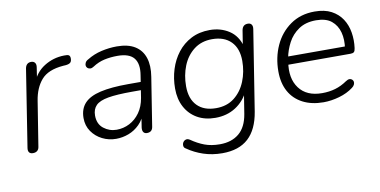

<svg xmlns="http://www.w3.org/2000/svg" viewBox="-68 -684 2099 1060"><g transform="rotate(-10 982.0 -153.5)"><path d="M73 6Q58 6 51.5 -3Q45 -12 48 -29L116 -462Q119 -477 127.5 -484.5Q136 -492 150 -492Q164 -492 171 -482.5Q178 -473 175 -456L162 -370H151Q172 -430 223 -462Q274 -494 335 -495Q355 -496 362 -491Q369 -486 369 -473Q369 -457 361.5 -450Q354 -443 336 -441L320 -440Q235 -433 197 -389Q159 -345 148 -274L108 -23Q106 -9 97 -1.5Q88 6 73 6Z M539 8Q498 8 462 -10Q426 -28 403.5 -60.5Q381 -93 381 -136Q381 -187 410 -218.5Q439 -250 500 -264Q561 -278 656 -278H737L730 -233H670Q585 -233 536 -224.5Q487 -216 466.5 -195Q446 -174 446 -139Q446 -91 478 -66Q510 -41 550 -41Q589 -41 623 -58.5Q657 -76 681 -109.5Q705 -143 713 -191L732 -313Q743 -377 717 -409.5Q691 -442 625 -442Q586 -442 551.5 -434.5Q517 -427 485 -406Q475 -399 465.5 -399.5Q456 -400 450 -405.5Q444 -411 443 -419Q442 -427 446.5 -436Q451 -445 463 -451Q500 -474 543.5 -484Q587 -494 630 -494Q693 -494 731.5 -470Q770 -446 784.5 -401.5Q799 -357 789 -296L746 -24Q744 -9 735.5 -1.5Q727 6 712 6Q699 6 692.5 -3Q686 -12 688 -29L702 -118L711 -113Q698 -72 671 -45Q644 -18 609.5 -5Q575 8 539 8Z M1103 188Q1046 188 997 171.5Q948 155 908 127Q899 122 897 114Q895 106 897.5 98Q900 90 906 84.5Q912 79 920.5 78Q929 77 938 83Q975 109 1012.5 123Q1050 137 1098 137Q1164 137 1205.5 102.5Q1247 68 1259 -4L1279 -129L1287 -128Q1262 -74 1213 -42.5Q1164 -11 1099 -11Q1041 -11 998 -35.5Q955 -60 931 -104.5Q907 -149 907 -209Q907 -265 923 -316Q939 -367 970 -407Q1001 -447 1046.5 -470.5Q1092 -494 1151 -494Q1212 -494 1259 -463.5Q1306 -433 1323 -369L1314 -362L1330 -462Q1333 -477 1341.5 -484.5Q1350 -492 1365 -492Q1379 -492 1385.5 -482.5Q1392 -473 1389 -456L1318 -7Q1302 91 1249 139.5Q1196 188 1103 188ZM1112 -63Q1173 -63 1214.5 -95.5Q1256 -128 1277.5 -181Q1299 -234 1299 -295Q1299 -365 1261 -403.5Q1223 -442 1155 -442Q1095 -442 1053 -409.5Q1011 -377 990 -324.5Q969 -272 969 -211Q969 -140 1006.5 -101.5Q1044 -63 1112 -63Z M1702 8Q1635 8 1586 -17.5Q1537 -43 1511 -90Q1485 -137 1485 -203Q1485 -281 1515 -347Q1545 -413 1602.5 -453.5Q1660 -494 1739 -494Q1795 -494 1832.5 -474Q1870 -454 1892 -420.5Q1914 -387 1921 -344Q1928 -301 1922 -257Q1920 -241 1914 -235.5Q1908 -230 1895 -230H1530L1537 -275H1888L1869 -262Q1877 -313 1866 -354Q1855 -395 1824.5 -420Q1794 -445 1738 -445Q1680 -445 1641 -418.5Q1602 -392 1580.5 -351Q1559 -310 1551 -267L1548 -246Q1533 -155 1574.5 -99Q1616 -43 1703 -43Q1743 -43 1777 -53Q1811 -63 1843 -85Q1855 -93 1863.5 -93Q1872 -93 1878 -88Q1884 -83 1885.5 -75.5Q1887 -68 1883 -59Q1879 -50 1869 -43Q1836 -18 1790.5 -5Q1745 8 1702 8Z"/></g></svg>

Font: Nunito ExtraLight Light
Style: Italic
Weight: 300
Italic angle: -9°
Version: Version 3.602